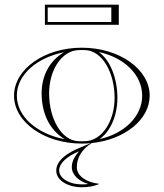

<svg xmlns="http://www.w3.org/2000/svg" viewBox="-20 -609 700 821"><path d="M488 -503V-589H172V-503ZM456 -515H184V-577H456ZM317.8 37.6C300.5 58.8 287 79.6 287 105.4C287 139.4 317.8 166 357.6 177.8C348.3 179 340.4 179.4 331 179.4C272.2 179.4 233 150.8 233 120.4C233 87.5 267.4 59.7 317.8 37.6ZM256.9 -13.7C142.2 -35.5 52 -107.8 52 -200C52 -291.5 140.7 -363.3 253.9 -385.7C191.1 -349 158 -284.5 158 -210C158 -127.2 189.7 -54.3 256.9 -13.7ZM40 -200C40 -86.8 169.9 5 330 5C342.7 5 355.3 4.4 367.6 3.3L323.5 21.7C268.7 44.2 220.5 76.2 220.5 120.7C220.5 162.1 269.8 191.7 330.5 191.7C356.4 191.7 378.4 188.1 402.5 178.7V176.7C350.3 170.8 308.5 144.3 308.5 105.7C308.5 62.4 333.7 26.4 372.2 2.8C512.3 -11.6 620 -97 620 -200C620 -313.2 490.1 -405 330 -405C169.9 -405 40 -313.2 40 -200ZM190 -210C190 -309.7 244 -392.1 315 -394.7C320.3 -394.9 324.7 -395 330 -395C335.3 -395 339.7 -394.9 345 -394.7C416.4 -392.1 470 -300.4 470 -190C470 -90.3 416 -7.9 345 -5.3C339.7 -5.1 335.3 -5 330 -5C324.7 -5 320.3 -5.1 315 -5.3C243.6 -7.9 190 -99.6 190 -210ZM406.1 -14.3C452.9 -47.5 482 -115.9 482 -190C482 -273.3 452.1 -350.7 403.1 -386.3C507.2 -364.5 588 -291.4 588 -200C588 -109.4 508.7 -36.7 406.1 -14.3Z"/></svg>

Font: Sortefax
Style: Medium
Weight: 500
Designer: gluk
Foundry: gluk
Version: Version 0.261